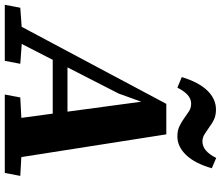

<svg xmlns="http://www.w3.org/2000/svg" viewBox="-112 -820 900 781"><g transform="rotate(90 337.5 -430.0)"><path d="M-33 0 -21 -63 75 -70H112L207 -63L195 0ZM20 0 370 -657H494L597 0H436L361 -557H362L328 -463L91 0ZM177 -195 189 -255H465L468 -195ZM332 0 344 -63 478 -70H537L663 -63L651 0ZM261 -720Q282 -789 316 -824Q350 -859 393 -859Q416 -859 432.5 -851.5Q449 -844 463 -833Q478 -823 492 -813.5Q506 -804 523 -804Q543 -804 559.5 -818Q576 -832 590 -860L632 -842Q612 -773 578 -737.5Q544 -702 502 -702Q479 -702 462 -710Q445 -718 431 -728Q416 -738 402 -748Q388 -758 369 -758Q350 -758 334 -744Q318 -730 304 -702Z"/></g></svg>

Font: Source Serif 4
Style: Bold Italic
Weight: 700
Italic angle: -12°
Designer: Frank Grießhammer
Foundry: Adobe Systems Incorporated
Version: Version 4.004;hotconv 1.0.116;makeotfexe 2.5.65601